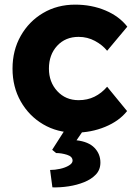

<svg xmlns="http://www.w3.org/2000/svg" viewBox="-20 -562 585 828"><path d="M304 10Q227 10 166 -26Q105 -62 69.5 -124.5Q34 -187 34 -266Q34 -345 69.5 -407.5Q105 -470 166 -506Q227 -542 304 -542Q375 -542 434.5 -517Q494 -492 529 -447L442 -343Q422 -368 389.5 -385.5Q357 -403 319 -403Q262 -403 226.5 -364.5Q191 -326 191 -266Q191 -208 227 -169Q263 -130 319 -130Q357 -130 387.5 -145Q418 -160 442 -188L528 -83Q494 -40 433.5 -15Q373 10 304 10ZM206 246 196 171Q217 171 239.5 166Q262 161 277.5 151.5Q293 142 293 131Q293 113 269 105.5Q245 98 222 98L205 84L274 -24H356L310 43Q362 49 387.5 75.5Q413 102 413 139Q413 170 393.5 190.5Q374 211 343 223.5Q312 236 276 241.5Q240 247 206 246Z"/></svg>

Font: Lexend
Style: Bold
Weight: 700
Designer: Bonnie Shaver-Troup, Thomas Jockin
Foundry: Lexend
Version: Version 1.007; ttfautohint (v1.8.3)